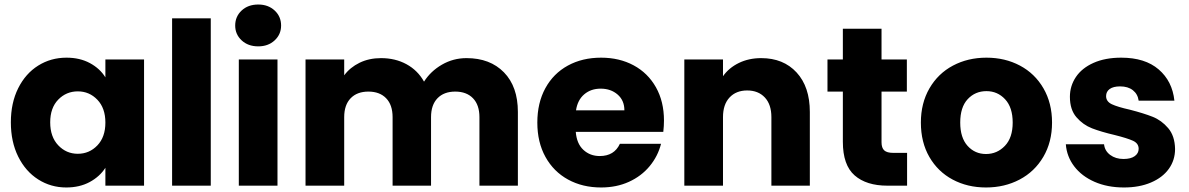

<svg xmlns="http://www.w3.org/2000/svg" viewBox="-20 -821 5259 849"><path d="M28 -280Q28 -366 60.5 -431Q93 -496 149 -531Q205 -566 274 -566Q333 -566 377.5 -542Q422 -518 446 -479V-558H617V0H446V-79Q421 -40 376.5 -16Q332 8 273 8Q205 8 149 -27.5Q93 -63 60.5 -128.5Q28 -194 28 -280ZM446 -279Q446 -343 410.5 -380Q375 -417 324 -417Q273 -417 237.5 -380.5Q202 -344 202 -280Q202 -216 237.5 -178.5Q273 -141 324 -141Q375 -141 410.5 -178Q446 -215 446 -279Z M912 -740V0H741V-740Z M1122 -616Q1077 -616 1048.5 -642.5Q1020 -669 1020 -708Q1020 -748 1048.5 -774.5Q1077 -801 1122 -801Q1166 -801 1194.5 -774.5Q1223 -748 1223 -708Q1223 -669 1194.5 -642.5Q1166 -616 1122 -616ZM1207 -558V0H1036V-558Z M2043 -564Q2147 -564 2208.5 -501Q2270 -438 2270 -326V0H2100V-303Q2100 -357 2071.5 -386.5Q2043 -416 1993 -416Q1943 -416 1914.5 -386.5Q1886 -357 1886 -303V0H1716V-303Q1716 -357 1687.5 -386.5Q1659 -416 1609 -416Q1559 -416 1530.5 -386.5Q1502 -357 1502 -303V0H1331V-558H1502V-488Q1528 -523 1570 -543.5Q1612 -564 1665 -564Q1728 -564 1777.5 -537Q1827 -510 1855 -460Q1884 -506 1934 -535Q1984 -564 2043 -564Z M2916 -288Q2916 -264 2913 -238H2526Q2530 -186 2559.5 -158.5Q2589 -131 2632 -131Q2696 -131 2721 -185H2903Q2889 -130 2852.5 -86Q2816 -42 2761 -17Q2706 8 2638 8Q2556 8 2492 -27Q2428 -62 2392 -127Q2356 -192 2356 -279Q2356 -366 2391.5 -431Q2427 -496 2491 -531Q2555 -566 2638 -566Q2719 -566 2782 -532Q2845 -498 2880.5 -435Q2916 -372 2916 -288ZM2741 -333Q2741 -377 2711 -403Q2681 -429 2636 -429Q2593 -429 2563.5 -404Q2534 -379 2527 -333Z M3346 -564Q3444 -564 3502.5 -500.5Q3561 -437 3561 -326V0H3391V-303Q3391 -359 3362 -390Q3333 -421 3284 -421Q3235 -421 3206 -390Q3177 -359 3177 -303V0H3006V-558H3177V-484Q3203 -521 3247 -542.5Q3291 -564 3346 -564Z M3991 -145V0H3904Q3811 0 3759 -45.5Q3707 -91 3707 -194V-416H3639V-558H3707V-694H3878V-558H3990V-416H3878V-192Q3878 -167 3890 -156Q3902 -145 3930 -145Z M4340 8Q4258 8 4192.5 -27Q4127 -62 4089.5 -127Q4052 -192 4052 -279Q4052 -365 4090 -430.5Q4128 -496 4194 -531Q4260 -566 4342 -566Q4424 -566 4490 -531Q4556 -496 4594 -430.5Q4632 -365 4632 -279Q4632 -193 4593.5 -127.5Q4555 -62 4488.5 -27Q4422 8 4340 8ZM4340 -140Q4389 -140 4423.5 -176Q4458 -212 4458 -279Q4458 -346 4424.5 -382Q4391 -418 4342 -418Q4292 -418 4259 -382.5Q4226 -347 4226 -279Q4226 -212 4258.5 -176Q4291 -140 4340 -140Z M4950 8Q4877 8 4820 -17Q4763 -42 4730 -85.5Q4697 -129 4693 -183H4862Q4865 -154 4889 -136Q4913 -118 4948 -118Q4980 -118 4997.5 -130.5Q5015 -143 5015 -163Q5015 -187 4990 -198.5Q4965 -210 4909 -224Q4849 -238 4809 -253.5Q4769 -269 4740 -302.5Q4711 -336 4711 -393Q4711 -441 4737.5 -480.5Q4764 -520 4815.5 -543Q4867 -566 4938 -566Q5043 -566 5103.5 -514Q5164 -462 5173 -376H5015Q5011 -405 4989.5 -422Q4968 -439 4933 -439Q4903 -439 4887 -427.5Q4871 -416 4871 -396Q4871 -372 4896.5 -360Q4922 -348 4976 -336Q5038 -320 5077 -304.5Q5116 -289 5145.5 -254.5Q5175 -220 5176 -162Q5176 -113 5148.5 -74.5Q5121 -36 5069.5 -14Q5018 8 4950 8Z"/></svg>

Font: Fz Poppins
Style: Bold
Weight: 700
Designer: Ninad Kale (Devanagari), Jonny Pinhorn (Latin)
Foundry: Indian Type Foundry
Version: Vit hóa bi Vntype.Com & FontZin.Com